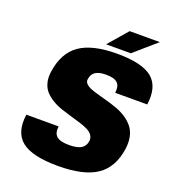

<svg xmlns="http://www.w3.org/2000/svg" viewBox="-156 -990 1022 1130"><g transform="rotate(20 354.5 -425.0)"><path d="M326.2 -520Q323.7 -503.9 335.7 -491.7Q347.7 -479.5 369.1 -471.2Q390.6 -462.9 418.9 -455.3Q447.3 -447.8 478.5 -438.7Q509.8 -429.7 540.8 -418.5Q571.8 -407.2 598.9 -389.4Q626 -371.6 645.5 -348.4Q665 -325.2 673.3 -290.3Q681.6 -255.4 675.8 -211.9Q658.7 -90.3 577.6 -35.2Q496.6 20 335 20Q173.8 20 107.9 -32.5Q42 -85 58.1 -200.2H260.3Q254.4 -157.2 276.6 -137.7Q298.8 -118.2 354.5 -118.2Q404.3 -118.2 429.4 -132.8Q454.6 -147.5 459.5 -180.2Q462.4 -201.2 451.2 -217.3Q439.9 -233.4 418.7 -243.9Q397.5 -254.4 368.9 -263.2Q340.3 -272 309.1 -281Q277.8 -290 246.6 -300.3Q215.3 -310.5 188 -326.7Q160.6 -342.8 140.6 -363.5Q120.6 -384.3 111.6 -416Q102.5 -447.8 108.4 -487.8Q125.5 -609.4 204.3 -664.8Q283.2 -720.2 439 -720.2Q595.7 -720.2 658.9 -668Q722.2 -615.7 706.1 -500H505.4Q511.2 -543 491 -562.5Q470.7 -582 419.9 -582Q375.5 -582 353 -567.1Q330.6 -552.2 326.2 -520ZM357.4 -750 461.4 -870.1H650.4L512.2 -750Z"/></g></svg>

Font: Fivo Sans Black
Style: Regular
Weight: 900
Designer: Alexander Slobzheninov
Foundry: Alexander Slobzheninov
Version: 1.0